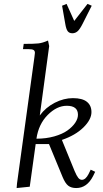

<svg xmlns="http://www.w3.org/2000/svg" viewBox="-20 -953 525 980"><path d="M64.9 6.8 66.9 -17.1 155.8 -662.1Q158.2 -681.6 158.2 -683.1Q158.2 -693.4 151.4 -697.8Q144.5 -702.1 127 -702.1H97.2L101.1 -729Q154.3 -729 176 -731.4Q197.8 -733.9 225.1 -746.1L231 -717.8L183.1 -363.8Q213.4 -404.8 259.5 -428.5Q305.7 -452.1 352.1 -452.1Q400.4 -452.1 423.6 -433.3Q446.8 -414.6 446.8 -380.9Q446.8 -342.8 405.8 -302.5Q364.7 -262.2 295.9 -238.8L360.8 -80.1Q371.1 -55.7 379.4 -45.4Q387.7 -35.2 397.9 -35.2Q417 -35.2 432.1 -64.9L442.9 -86.9L465.8 -76.2L455.1 -54.2Q423.8 6.8 369.1 6.8Q343.8 6.8 328.4 -5.1Q313 -17.1 299.8 -48.8L230 -217.8H162.1L131.8 0ZM166 -245.1Q215.3 -245.1 256.8 -256.8Q298.3 -268.6 324 -286.9Q349.6 -305.2 363.8 -326.2Q377.9 -347.2 377.9 -367.2Q377.9 -413.1 320.8 -413.1Q270 -413.1 223.4 -366.2Q176.8 -319.3 166 -245.1ZM296.9 -923.8 319.8 -933.1 358.9 -846.2 426.8 -933.1 448.2 -923.8 401.9 -832Q388.2 -804.7 376.5 -793.9Q364.7 -783.2 349.1 -783.2Q333.5 -783.2 325.4 -793.9Q317.4 -804.7 313 -832Z"/></svg>

Font: Dihjauti
Style: Italic
Weight: 400
Italic angle: -9°
Designer: T. Christopher White
Version: Version 3.0.0